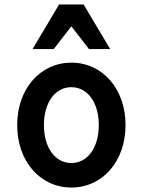

<svg xmlns="http://www.w3.org/2000/svg" viewBox="-20 -831 640 861"><path d="M300 10C440 10 543 -108 543 -270C543 -432 440 -550 300 -550C160 -550 57 -432 57 -270C57 -108 160 10 300 10ZM300 -100C227 -100 177 -169 177 -270C177 -371 227 -440 300 -440C373 -440 423 -371 423 -270C423 -169 373 -100 300 -100ZM126 -611H221L300 -713L379 -611H474L355 -811H245Z"/></svg>

Font: CommitMono
Style: 700Regular
Weight: 700
Monospace: yes
Designer: Eigil Nikolajsen
Foundry: Eigil Nikolajsen
Version: Version 1.143